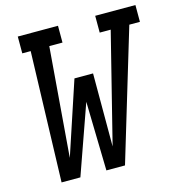

<svg xmlns="http://www.w3.org/2000/svg" viewBox="-109 -831 868 927"><g transform="rotate(-15 325.5 -367.5)"><path d="M85 0 105 -651H63V-735H264V-651H198L154 -104L275 -469H368V-104L505 -651H450V-735H651V-651H598L402 0H309L301 -345L179 0Z"/></g></svg>

Font: Iosevka Slab Medium Extended
Style: Italic
Weight: 500
Width: 7
Italic angle: -9°
Monospace: yes
Designer: Belleve Invis
Foundry: Belleve Invis
Version: Version 11.1.0; ttfautohint (v1.8.3)